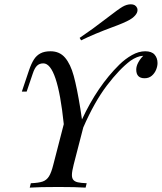

<svg xmlns="http://www.w3.org/2000/svg" viewBox="-20 -856 739 876"><path d="M80.1 0ZM468.8 -774.4Q520 -814 539.1 -825.2Q558.6 -836.4 577.1 -836.4Q598.1 -836.4 605.5 -819.8Q607.4 -815.4 607.4 -810.1Q607.4 -797.9 596.9 -785.9Q586.4 -773.9 572.3 -766.1Q547.9 -752 492.7 -731.9Q409.7 -701.2 350.1 -671.9L343.3 -683.1Q401.4 -722.2 468.8 -774.4ZM698.7 -568.4Q698.7 -553.7 692.1 -537.6Q685.5 -521.5 672.4 -510.3Q659.2 -499 639.6 -499Q601.6 -499 601.6 -538.6Q601.6 -553.7 610.6 -570.6Q619.6 -587.4 633.3 -601.1H630.4Q606 -599.6 575.7 -579.1Q524.9 -541 468 -466.3Q411.1 -391.6 359.9 -274.4L316.4 -106Q308.1 -73.7 308.1 -57.6Q308.1 -43 314.7 -35.2Q321.3 -27.3 335.4 -24.2Q349.6 -21 375.5 -20L370.6 0Q325.2 -2.9 246.6 -2.9Q158.7 -2.9 115.7 0L120.6 -20Q156.7 -21.5 174.8 -27.8Q192.9 -34.2 203.6 -51.5Q214.4 -68.8 223.6 -106L271 -289.6Q242.2 -566.9 177.7 -566.9Q160.2 -566.9 148.9 -556.2Q137.7 -545.4 129.4 -520L101.6 -438H79.6L112.3 -535.2Q123 -566.4 134.8 -584.7Q146.5 -603 164.6 -612.5Q182.6 -622.1 210.4 -622.1Q252 -622.1 276.9 -592.8Q301.8 -563.5 316.4 -509.8Q331.1 -456.1 346.7 -359.9L354 -311Q424.3 -462.4 524.4 -561Q551.3 -587.4 582 -604.7Q612.8 -622.1 642.6 -622.1Q671.9 -622.1 685.3 -606.7Q698.7 -591.3 698.7 -568.4Z"/></svg>

Font: TypoPRO Playfair Display SC
Style: Italic
Weight: 400
Italic angle: -14°
Designer: Claus Eggers Sørensen
Foundry: Claus Eggers Sørensen
Version: Version 1.004;PS 001.004;hotconv 1.0.70;makeotf.lib2.5.58329